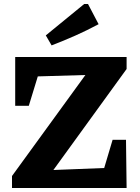

<svg xmlns="http://www.w3.org/2000/svg" viewBox="-20 -940 699 960"><path d="M40 0V-60L407 -565L169 -558L124 -411H56V-655H613V-595L247 -90L501 -100L543 -241H610L613 0ZM238 -713 209 -763 401 -920H420L473 -819Q415 -788 356.5 -762Q298 -736 238 -713Z"/></svg>

Font: Piazzolla
Style: Bold
Weight: 700
Designer: Juan Pablo del Peral
Foundry: Huerta Tipografica
Version: Version 1.330